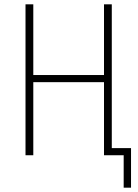

<svg xmlns="http://www.w3.org/2000/svg" viewBox="-20 -718 640 888"><path d="M552 0H461V-338H134V0H98V-698H134V-371H461V-698H497V-33H586V150H552Z"/></svg>

Font: IBM Plex Mono ExtLt
Style: Regular
Weight: 200
Monospace: yes
Designer: Mike Abbink, Paul van der Laan, Pieter van Rosmalen
Foundry: Bold Monday
Version: Version 2.3